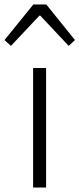

<svg xmlns="http://www.w3.org/2000/svg" viewBox="-48 -838 355 858"><path d="M100 0H158V-534H100ZM-28 -659 1 -633 128 -768H132L259 -633L287 -659L159 -818H101Z"/></svg>

Font: GenYoGothic2 TW L
Style: Regular
Weight: 300
Version: Version 2.100;PS 2.1;hotconv 16.6.51;makeotf.lib2.5.65220 DE